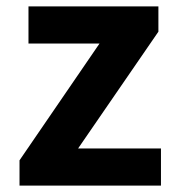

<svg xmlns="http://www.w3.org/2000/svg" viewBox="-20 -580 551 600"><path d="M41 0H483V-116H224L475 -481V-560H69V-444H291L41 -79Z"/></svg>

Font: Noto Sans T Chinese Bold
Style: Bold
Weight: 700
Designer: Ryoko NISHIZUKA (kana & ideographs); Paul D. Hunt (Latin, Greek & Cyrillic); Wenlong ZHANG (bopomofo); Sandoll Communica
Foundry: Adobe Systems Incorporated
Version: Version 1.000;PS 1;hotconv 1.0.78;makeotf.lib2.5.61930